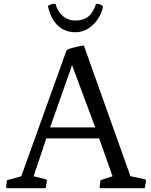

<svg xmlns="http://www.w3.org/2000/svg" viewBox="-20 -984 790 1004"><path d="M11.7 -4.4 14.6 0H218.8L225.6 -39.1L222.2 -45.9L155.8 -62.5L222.2 -260.3H498.5L568.4 -62.5L505.4 -41.5L501 -4.4L502.9 0H736.8L743.7 -39.1L740.2 -45.9L662.1 -62.5L418.5 -746.1C418.5 -746.1 356 -737.3 328.6 -722.7L91.3 -62.5L16.6 -41.5ZM242.2 -317.9 356.9 -643.1 478 -317.9ZM375 -815.4C452.1 -815.4 507.3 -887.7 519 -950.2C519 -950.2 508.3 -964.8 481.9 -963.4C464.4 -905.3 430.2 -876.5 375 -876.5C320.8 -876.5 284.2 -913.1 270 -963.4C270 -963.4 247.1 -966.8 230.5 -952.1C246.1 -880.9 287.6 -815.4 375 -815.4Z"/></svg>

Font: Trykker
Style: Regular
Weight: 400
Designer: Magnus Gaarde
Foundry: Magnus Gaarde
Version: Version 1.001